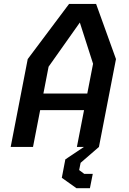

<svg xmlns="http://www.w3.org/2000/svg" viewBox="-20 -750 660 980"><path d="M34.5 0H148.5L185 -188H409L372.5 0H408.5L313.5 63.5L295.5 157.5L370 210.5H439L453.5 137.5H410L384 118L391.5 81L485 0L572 -448.5L470.5 -730H332.5L121.5 -448.5ZM201.5 -272.5 228 -409.5 387.5 -635 455 -424.5 425.5 -272.5Z"/></svg>

Font: Monaspace Krypton Medium
Style: Italic
Weight: 500
Italic angle: -11°
Designer: Riley Cran & the Lettermatic Team
Foundry: Lettermatic
Version: Version 1.101 (Monaspace Krypton)